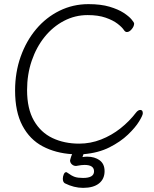

<svg xmlns="http://www.w3.org/2000/svg" viewBox="-20 -731 743 929"><path d="M379 29 384 15Q456 9 509.5 -18Q563 -45 599 -79.5Q635 -114 653 -143.5Q671 -173 671 -183Q671 -199 659 -199Q648 -199 638 -186Q606 -144 563 -110Q520 -76 469 -56Q418 -36 363 -36Q291 -36 234 -63Q177 -90 144 -147.5Q111 -205 111 -295Q111 -371 133.5 -437Q156 -503 196 -552.5Q236 -602 289.5 -630Q343 -658 404 -658Q455 -658 491 -645.5Q527 -633 549 -616Q571 -599 580 -585Q586 -576 594 -576Q606 -576 617.5 -590Q629 -604 629 -617Q629 -622 616.5 -637Q604 -652 578 -669Q552 -686 510 -698.5Q468 -711 408 -711Q333 -711 268 -679Q203 -647 155 -590Q107 -533 80 -457Q53 -381 53 -293Q53 -190 88.5 -123Q124 -56 186.5 -23Q249 10 329 15Q325 23 322 33.5Q319 44 319 45Q319 56 327.5 64Q336 72 348 72Q350 72 351.5 71.5Q353 71 354 71Q364 69 373 68Q382 67 389 67Q435 67 435 98Q435 130 382 130Q357 130 342 125Q327 120 305 104Q303 102 300 102Q293 102 288.5 112.5Q284 123 284 134Q284 150 294 156Q338 178 382 178Q432 178 459 156.5Q486 135 486 97Q486 62 462 44.5Q438 27 402 27Q396 27 390.5 27.5Q385 28 379 29Z"/></svg>

Font: Klee One
Style: Regular
Weight: 400
Designer: Fontworks Inc.
Foundry: Fontworks Inc.
Version: Version 1.100